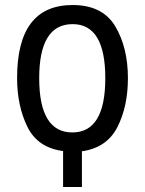

<svg xmlns="http://www.w3.org/2000/svg" viewBox="-20 -744 576 764"><path d="M269 -724Q48 -724 48 -434Q48 -323 89 -239.5Q130 -156 231 -143V0H306V-142Q405 -156 447 -238Q489 -320 489 -433Q489 -555 438.5 -639.5Q388 -724 269 -724ZM269 -648Q399 -648 399 -433Q399 -217 268 -217Q136 -217 136 -433Q136 -648 269 -648Z"/></svg>

Font: Noto Sans Display Condensed
Style: Regular
Weight: 400
Width: 3
Designer: Monotype Design Team
Foundry: Monotype Imaging Inc.
Version: Version 1.900